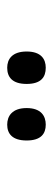

<svg xmlns="http://www.w3.org/2000/svg" viewBox="173 -958 147 533"><g transform="rotate(-90 246.5 -691.5)"><path d="M325 -638C349 -638 370 -651 370 -691C370 -731 349 -745 325 -745C299 -745 280 -731 280 -691C280 -651 299 -638 325 -638ZM167 -638C191 -638 213 -651 213 -691C213 -731 191 -745 167 -745C142 -745 123 -731 123 -691C123 -651 142 -638 167 -638Z"/></g></svg>

Font: Noto Serif Bengali Condensed
Style: Regular
Weight: 400
Width: 3
Designer: Juan Bruce, Universal Thirst, Indian Type Foundry and the Monotype Design Team.
Foundry: Monotype Imaging Inc.
Version: Version 2.003